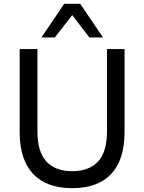

<svg xmlns="http://www.w3.org/2000/svg" viewBox="-20 -976 755 1005"><path d="M358 9Q224 9 153.5 -65.5Q83 -140 83 -285V-719H176V-287Q176 -182 222.5 -131Q269 -80 358 -80Q447 -80 493.5 -131Q540 -182 540 -287V-719H632V-285Q632 -140 562 -65.5Q492 9 358 9ZM197 -780 316 -956H400L519 -780H448L358 -897L267 -780Z"/></svg>

Font: Nunitoga
Style: Medium
Weight: 500
Designer: Vernon Adams
Foundry: Vernon Adams
Version: Version 1.0